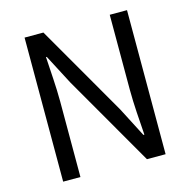

<svg xmlns="http://www.w3.org/2000/svg" viewBox="-107 -839 936 945"><g transform="rotate(-15 361.0 -367.0)"><path d="M100 0H188V-385C188 -462 181 -540 177 -614H181L260 -463L527 0H622V-734H534V-352C534 -276 541 -194 546 -120H541L463 -271L196 -734H100Z"/></g></svg>

Font: Source Han Sans TC
Style: Regular
Weight: 400
Designer: Ryoko NISHIZUKA 西塚涼子 (kana, bopomofo & ideographs); Paul D. Hunt (Latin, Greek & Cyrillic); Sandoll Communications 산돌커뮤니
Foundry: Adobe
Version: Version 2.002;hotconv 1.0.116;makeotfexe 2.5.65601